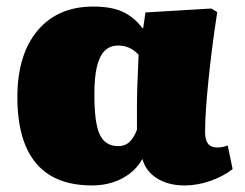

<svg xmlns="http://www.w3.org/2000/svg" viewBox="-20 -552 748 586"><path d="M261 14Q185 14 134.5 -16Q84 -46 58.5 -106Q33 -166 33 -255Q33 -385 94.5 -458.5Q156 -532 265 -532Q319 -532 353.5 -516.5Q388 -501 415 -466H417L424 -514L625 -526L643 -515Q633 -450 626.5 -397.5Q620 -345 615.5 -300Q611 -255 608.5 -218Q606 -181 606 -149Q606 -133 610 -122.5Q614 -112 622 -107Q630 -102 643 -102Q652 -102 659.5 -103.5Q667 -105 675 -108L690 -36Q662 -14 622.5 0Q583 14 543 14Q494 14 459.5 -7.5Q425 -29 415 -66H414Q400 -41 377 -23Q354 -5 324.5 4.5Q295 14 261 14ZM341 -106Q361 -106 374.5 -118Q388 -130 398 -156Q398 -194 398 -225.5Q398 -257 399 -284Q400 -311 401 -336.5Q402 -362 403 -385Q390 -399 374.5 -406Q359 -413 341 -413Q316 -413 300 -397.5Q284 -382 276 -349.5Q268 -317 268 -264Q268 -206 275 -171.5Q282 -137 298.5 -121.5Q315 -106 341 -106Z"/></svg>

Font: Literata 18pt Black
Style: Regular
Weight: 900
Designer: Latin by Veronika Burian and Jose Scaglione. Greek by Irene Vlachou. Cyrillic by Vera Evstafieva.
Foundry: TypeTogether
Version: Version 3.103;gftools[0.9.29]